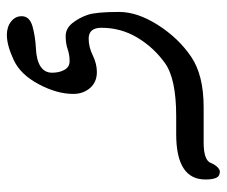

<svg xmlns="http://www.w3.org/2000/svg" viewBox="-68 -438 623 526"><g transform="rotate(90 243.0 -175.5)"><path d="M13.2 -190.4Q13.2 -241.2 49.1 -297.4Q85 -353.5 135.5 -387.9Q186 -422.4 273.9 -422.4H370.6Q419.4 -422.4 426.8 -441.9Q430.7 -452.1 437.7 -459.5Q444.8 -466.8 450.7 -466.8Q463.4 -466.8 467.8 -456.5Q472.2 -446.3 472.2 -428.2Q473.1 -347.2 348.1 -347.2H298.8Q196.3 -347.2 153.3 -316.4Q110.4 -285.6 83.5 -240.7Q56.6 -195.8 56.6 -142.1Q56.6 -107.4 86.4 -107.4Q109.4 -107.4 132.3 -118.7Q155.3 -129.9 177.7 -129.9Q205.6 -129.9 221.7 -111.1Q237.8 -92.3 237.8 -65.4Q237.8 -20.5 211.2 29.5Q184.6 79.6 144.5 98.1Q104.5 116.7 76.2 116.7Q54.2 116.7 39.6 105.2Q24.9 93.8 24.9 76.2Q24.9 54.2 53 46.4Q81.1 38.6 113.3 37.1Q145.5 35.6 162.6 24.4Q179.7 13.2 179.7 -7.3Q179.7 -26.9 171.9 -41Q164.1 -55.2 147.9 -55.2Q130.4 -55.2 115 -49.8Q99.6 -44.4 79.6 -44.4Q58.6 -44.4 43.9 -62.7Q29.3 -81.1 21.2 -104.5Q13.2 -127.9 13.2 -190.4Z"/></g></svg>

Font: Junicode
Style: Regular
Weight: 400
Designer: Peter S. Baker
Foundry: Briery Creek Software
Version: Version 0.7.2